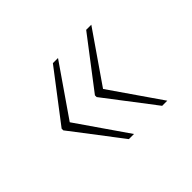

<svg xmlns="http://www.w3.org/2000/svg" viewBox="-86 -588 636 636"><g transform="rotate(-45 232.0 -270.0)"><path d="M364 -92 231 -266V-274L364 -448H388L265 -270L388 -92ZM208 -92 75 -266V-274L208 -448H232L109 -270L232 -92Z"/></g></svg>

Font: Noto Serif Armenian Thin
Style: Regular
Weight: 250
Version: Version 2.007